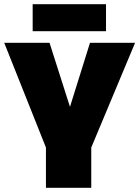

<svg xmlns="http://www.w3.org/2000/svg" viewBox="-33 -891 661 911"><path d="M185 0V-191L-13 -688H202L299 -384L394 -688H608L400 -191V0ZM122 -743V-871H470V-743Z"/></svg>

Font: Paytone One
Style: Regular
Weight: 400
Designer: Vernon Adams
Foundry: Vernon Adams
Version: Version 1.002; ttfautohint (v1.8.4.7-5d5b);gftools[0.9.23]